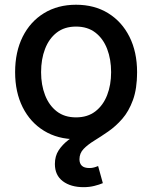

<svg xmlns="http://www.w3.org/2000/svg" viewBox="-20 -564 629 794"><path d="M294.4 11.7Q218.8 11.7 161.9 -23.2Q105 -58.1 73.7 -120.6Q42.5 -183.1 42.5 -265.6Q42.5 -349.1 73.7 -411.9Q105 -474.6 161.9 -509.5Q218.8 -544.4 294.4 -544.4Q370.6 -544.4 427.2 -509.5Q483.9 -474.6 515.4 -411.9Q546.9 -349.1 546.9 -265.6Q546.9 -183.1 515.4 -120.6Q483.9 -58.1 427.2 -23.2Q370.6 11.7 294.4 11.7ZM294.4 -78.6Q342.3 -78.6 374.5 -103.5Q406.7 -128.4 423.1 -170.7Q439.5 -212.9 439.5 -265.6Q439.5 -318.8 423.1 -361.6Q406.7 -404.3 374.5 -429.2Q342.3 -454.1 294.4 -454.1Q246.6 -454.1 214.6 -429.2Q182.6 -404.3 166.3 -361.8Q149.9 -319.3 149.9 -265.6Q149.9 -212.9 166.3 -170.7Q182.6 -128.4 214.6 -103.5Q246.6 -78.6 294.4 -78.6ZM325.7 210Q272.5 210 239.7 185.3Q207 160.6 207 114.3Q207 81.5 222.4 57.9Q237.8 34.2 262.9 14.9Q288.1 -4.4 318.4 -22.5Q348.6 -40.5 378.4 -61.8Q408.2 -83 433.6 -110.4Q459 -137.7 474.1 -175.5Q489.3 -213.4 489.3 -265.1H546.9Q546.9 -197.3 529.8 -150.4Q512.7 -103.5 485.6 -72.5Q458.5 -41.5 427.7 -20.3Q397 1 369.9 17.6Q342.8 34.2 325.7 52Q308.6 69.8 308.6 94.7Q308.6 111.8 318.4 121.3Q328.1 130.9 350.1 130.9Q360.4 130.9 369.1 128.4Q377.9 126 385.7 122.6L405.3 193.4Q390.6 199.7 370.1 204.8Q349.6 210 325.7 210Z"/></svg>

Font: Inter 20pt Medium
Style: Regular
Weight: 500
Version: Version 4.001;git-66647c0bb